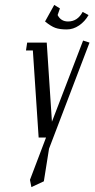

<svg xmlns="http://www.w3.org/2000/svg" viewBox="-20 -556 382 776"><path d="M85 -352.1 89.8 -383.8H168.9L189.9 -64L315.9 -392.1L341.8 -383.8L178.2 44.9L157.2 176.8L106.9 200.2L101.1 170.9L166 0H136.2L112.8 -352.1ZM162.1 -469.2 199.2 -536.1 222.2 -522 212.9 -495.1Q226.1 -469.2 254.9 -469.2Q293.5 -469.2 314 -507.8L337.9 -495.1Q323.2 -469.2 299.6 -453.1Q275.9 -437 250 -437Q221.2 -437 203.6 -443.4Q186 -449.7 162.1 -469.2Z"/></svg>

Font: Gawaa
Style: Italic
Weight: 400
Designer: T. Christopher White
Version: Version 1.0